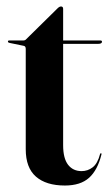

<svg xmlns="http://www.w3.org/2000/svg" viewBox="-20 -564 341 593"><path d="M53 -422.5 9.5 -431.5Q4.5 -432.5 4.5 -435.5Q4.5 -439 8 -439H52Q58 -439 61.5 -443.5L158 -538.5Q163.5 -544 168.5 -544Q175 -544 175 -536.5V-439H290Q295 -439 295 -435Q295 -428.5 282.5 -428.5H175V-115.5Q175 -75 190.2 -55.2Q205.5 -35.5 232 -35.5Q251 -35.5 266.2 -47.2Q281.5 -59 289 -88Q290 -91 292 -90.8Q294 -90.5 293.5 -87.5Q281.5 -38.5 255 -14.8Q228.5 9 180.5 9Q122.5 9 91 -18.5Q59.5 -46 59.5 -103V-413Q59.5 -421.5 53 -422.5Z"/></svg>

Font: Fraunces 144pt SemiBold
Style: Regular
Weight: 600
Version: Version 1.000;[0bf87f6ff]